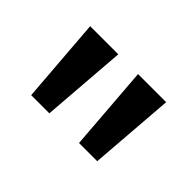

<svg xmlns="http://www.w3.org/2000/svg" viewBox="-56 -859 547 547"><g transform="rotate(45 218.0 -585.0)"><path d="M178.2 -713.9 158.2 -456.1H85L64.9 -713.9ZM371.1 -713.9 351.1 -456.1H277.8L257.8 -713.9Z"/></g></svg>

Font: f2_4961           
Style: Regular
Weight: 600
Foundry: Ascender Corporation
Version: Version 1.10